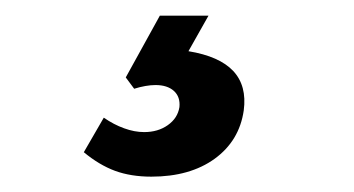

<svg xmlns="http://www.w3.org/2000/svg" viewBox="-20 -39 459 249"><path d="M154 76.1Q161.7 73.7 168.7 72.5Q175.7 71.3 181.7 71.3Q197 71.3 205.5 78.9Q214 86.6 212.7 99.9Q210.4 114.3 197.6 123.3Q184.9 132.3 166.9 132.3Q154.4 132.3 141 127.4Q127.6 122.6 114.6 113.6L88.7 158.4Q108.7 175 129.3 182.6Q149.9 190.1 176.3 190.1Q226.3 190.1 258.4 166.9Q290.4 143.6 296.1 104.3Q300.4 72.3 282.5 53.1Q264.6 34 224.4 27.4L250.4 -18.7H187.3L143.1 61.4Z"/></svg>

Font: Secuela ExtLt
Style: Italic
Weight: 200
Italic angle: -8°
Designer: Fernando Haro
Foundry: deFharo
Version: Version 1.704